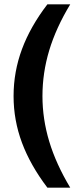

<svg xmlns="http://www.w3.org/2000/svg" viewBox="-20 -770 371 891"><path d="M200 -750H306Q240 -641 208.5 -536.5Q177 -432 177 -324Q177 -218 208.5 -113.5Q240 -9 306 101H200Q121 -3 82 -107.5Q43 -212 43 -324Q43 -437 82 -542Q121 -647 200 -750Z"/></svg>

Font: Unbounded
Style: Regular
Weight: 400
Designer: Luke Prowse, Jean-Baptiste Morizot, Fátima Lázaro, Florian Runge
Foundry: NaN
Version: Version 1.701;gftools[0.9.28.dev5+ged2979d]